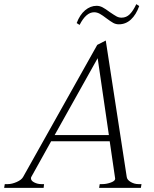

<svg xmlns="http://www.w3.org/2000/svg" viewBox="-54 -904 741 924"><path d="M329 -784 315 -793Q330 -833 355.5 -854.5Q381 -876 411 -876Q426 -876 440 -868.5Q454 -861 474 -846Q496 -831 507 -825Q518 -819 531 -819Q554 -819 570.5 -835.5Q587 -852 602 -884L616 -875Q601 -833 576 -810Q551 -787 518 -787Q503 -787 490.5 -794Q478 -801 458 -816Q440 -830 426.5 -837.5Q413 -845 399 -845Q360 -845 329 -784ZM627 -18 624 0H423L426 -18H439Q459 -18 480.5 -26Q502 -34 500 -46L474 -224H192L98 -55Q95 -51 95 -46Q95 -34 111 -26Q127 -18 144 -18H158L156 0H-34L-31 -18H-16Q3 -18 26 -28Q49 -38 57 -52L414 -688L455 -709L556 -52Q558 -38 575.5 -28Q593 -18 612 -18ZM470 -254 416 -624 209 -254Z"/></svg>

Font: Taviraj ExtraLight
Style: Italic
Weight: 275
Italic angle: -12°
Designer: Katatrad Team
Foundry: CadsonDemak
Version: Version 1.001